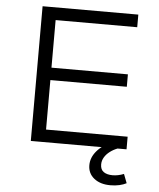

<svg xmlns="http://www.w3.org/2000/svg" viewBox="-59 -756 829 1001"><g transform="rotate(5 355.0 -255.5)"><path d="M123 0V-705H624V-639H197V-390H597V-325H197V-66H624V0ZM556 194Q503 194 470.5 168Q438 142 438 99Q438 59 467.5 24.5Q497 -10 550 -32L577 0Q556 8 538 21.5Q520 35 509.5 52.5Q499 70 499 90Q499 117 516.5 129Q534 141 563 141Q577 141 592 138Q607 135 622 129L640 176Q625 184 603.5 189Q582 194 556 194Z"/></g></svg>

Font: Nunito Sans 7pt SemiExpanded Light
Style: Regular
Weight: 300
Width: 6
Designer: Vernon Adams
Foundry: Vernon Adams
Version: Version 3.101;gftools[0.9.27]